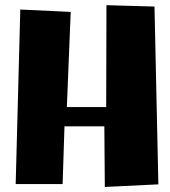

<svg xmlns="http://www.w3.org/2000/svg" viewBox="-20 -722 666 753"><path d="M225.6 0 232.9 -226.6H389.2L391.1 11.2L601.1 1L585.9 -696.3L397.5 -701.7L396.5 -302.2H242.2L257.3 -675.3L59.6 -684.6L41.5 0Z"/></svg>

Font: Luckiest Guy
Style: Regular
Weight: 400
Designer: Astigmatic (AOETI)
Foundry: Astigmatic (AOETI)
Version: Version 1.001